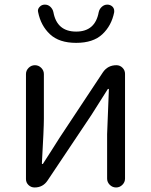

<svg xmlns="http://www.w3.org/2000/svg" viewBox="-20 -828 666 848"><path d="M132.8 0Q117.2 0 106 -10.7Q94.7 -21.5 94.7 -37.1V-501Q94.7 -516.6 106.4 -528.3Q118.2 -540 134.3 -540Q150.4 -540 162.1 -528.3Q173.8 -516.6 173.8 -501V-303.7Q173.8 -260.7 165 -106.4Q165 -103.5 167.5 -103.5Q169.9 -103.5 170.9 -106.4Q180.7 -122.1 207 -162.6Q233.4 -203.1 243.2 -219.7L434.6 -508.8Q456.1 -540 494.1 -540Q509.8 -540 521 -528.8Q532.2 -517.6 532.2 -502V-39.1Q532.2 -23.4 520.5 -11.7Q508.8 0 492.7 0Q476.6 0 464.8 -11.7Q453.1 -23.4 453.1 -39.1V-235.4Q453.1 -252 460.9 -433.6Q460.9 -435.5 459 -435.5Q457 -435.5 456.1 -434.6Q400.4 -347.7 383.8 -320.3L190.4 -31.2Q169.9 0 132.8 0ZM316.4 -638.7Q241.2 -638.7 200.7 -676.8Q160.2 -714.8 148.4 -774.4Q147.5 -777.3 147.5 -780.3Q147.5 -790 155.3 -797.9Q164.1 -807.6 178.2 -807.6Q192.4 -807.6 202.6 -797.9Q212.9 -788.1 215.8 -774.4Q231.4 -688.5 316.4 -688.5Q400.4 -688.5 416 -774.4Q418.9 -788.1 429.7 -797.9Q440.4 -807.6 454.1 -807.6Q467.8 -807.6 477.5 -797.9Q484.4 -790 484.4 -780.3Q484.4 -777.3 484.4 -774.4Q472.7 -714.8 432.1 -676.8Q391.6 -638.7 316.4 -638.7Z"/></svg>

Font: Gen Jyuu Gothic Normal
Style: Regular
Weight: 300
Designer: [Source Han Sans]
Ryoko NISHIZUKA  (kana & ideographs); Paul D. Hunt (Latin, Greek & Cyrillic); Wenlong ZHANG  (bopomofo
Version: Version 1.002.20150607